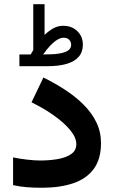

<svg xmlns="http://www.w3.org/2000/svg" viewBox="-20 -887 538 906"><path d="M202.3 -630.5 183.5 -630Q200.9 -654.9 217.8 -672.5Q234.6 -690 250.5 -699.5Q266.5 -709 280.4 -709Q296.8 -709 306.3 -699.5Q315.7 -690 315.7 -674.6Q315.7 -661.4 304.5 -651.4Q293.3 -641.4 268.2 -636Q243.2 -630.5 202.3 -630.5ZM124.6 -630H71.6V-574.6H202.8Q256.5 -574.6 294 -585.4Q331.4 -596.2 351.2 -618.9Q371 -641.5 371 -676Q371 -714.5 345 -739.9Q319 -765.3 278 -765.3Q253.6 -765.3 232.1 -753.6Q210.7 -741.9 190.3 -722.2V-867.3H137V-650.8Q134.6 -646 131.2 -640.8Q127.9 -635.6 124.6 -630ZM169.1 -129.6Q142.9 -129.6 108.2 -133.7Q73.5 -137.7 41.7 -144.1V-13.4Q72.7 -6.5 105.7 -3.7Q138.7 -1 176.4 -1Q263.3 -1 326 -22.4Q388.7 -43.8 422.7 -90.3Q456.6 -136.7 456.6 -211.7Q456.6 -264.8 434.7 -309.8Q412.8 -354.7 374.7 -392.9Q336.6 -431 287.6 -462.9Q238.7 -494.7 184.8 -521.3L128.7 -404.2Q188.7 -374.9 236.4 -340.6Q284.2 -306.4 312.1 -272Q340.1 -237.7 340.1 -206.9Q340.1 -176.7 315.9 -160Q291.8 -143.3 252.7 -136.4Q213.7 -129.6 169.1 -129.6Z"/></svg>

Font: Vazirmatn RD NL
Style: Regular
Weight: 400
Designer: Saber Rastikerdar
Foundry: Saber Rastikerdar
Version: Version 32.101